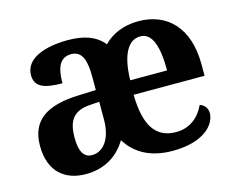

<svg xmlns="http://www.w3.org/2000/svg" viewBox="-83 -670 983 800"><g transform="rotate(-15 408.5 -269.5)"><path d="M196 10C282 10 339 -32 373 -89C412 -25 478 10 571 10C704 10 760 -52 760 -103C760 -125 746 -140 728 -146C706 -98 665 -62 605 -62C518 -62 475 -123 473 -258H779V-308C779 -465 695 -549 571 -549C505 -549 455 -526 420 -490C387 -531 337 -549 267 -549C167 -549 81 -519 81 -447C81 -400 115 -381 199 -381C199 -443 213 -489 265 -489C314 -489 326 -442 326 -374V-318L250 -315C110 -310 41 -261 41 -153C41 -40 108 10 196 10ZM634 -320H475C477 -429 510 -486 562 -486C614 -486 634 -423 634 -320ZM241 -60C206 -60 189 -90 189 -148C189 -221 213 -259 286 -264L327 -267V-191C327 -111 293 -60 241 -60Z"/></g></svg>

Font: Noto Serif Ethiopic SemiCondensed
Style: Bold
Weight: 700
Width: 4
Designer: Monotype Design Team
Foundry: Monotype Imaging Inc.
Version: Version 2.102